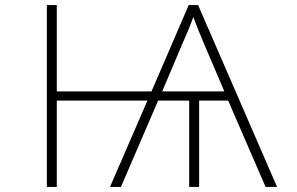

<svg xmlns="http://www.w3.org/2000/svg" viewBox="-20 -734 1167 754"><path d="M164 0H203V-339H559L412 0H455L601 -339H723V0H762V-339H876L1023 0H1068L758 -714H721L575 -375H203V-714H164ZM617 -375 694 -557C714 -602 728 -635 739 -667C751 -635 767 -596 783 -558L861 -375Z"/></svg>

Font: Noto Sans Mono SemiCondensed ExtraLight
Style: Regular
Weight: 200
Width: 4
Designer: Monotype Design Team
Foundry: Monotype Imaging Inc.
Version: Version 2.014